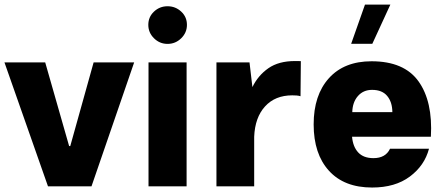

<svg xmlns="http://www.w3.org/2000/svg" viewBox="-20 -817 1941 842"><path d="M288.1 -176.3 390.6 -543.5H568.4L381.3 0H190.4L-0.5 -543.5H178.2L283.2 -176.3Z M630.4 -708Q630.4 -742.7 655.3 -766.1Q680.2 -789.6 714.8 -789.6Q749.5 -789.6 774.7 -766.1Q799.8 -742.7 799.8 -708Q799.8 -673.8 774.7 -649.2Q749.5 -624.5 714.8 -624.5Q680.2 -624.5 655.3 -649.2Q630.4 -673.8 630.4 -708ZM631.3 -543.5H798.3V0H631.3Z M929.2 -543.5H1074.2L1086.9 -435.1Q1111.8 -486.3 1157 -517.8Q1202.1 -549.3 1273.9 -549.3Q1280.3 -549.3 1286.6 -549.3Q1293 -549.3 1299.3 -548.8L1297.9 -395Q1290 -397.5 1280.8 -398.2Q1271.5 -398.9 1261.7 -398.9Q1186.5 -398.9 1142.3 -350.3Q1098.1 -301.8 1094.7 -217.3V0H929.2Z M1523.9 -217.3Q1527.8 -173.3 1551 -148.4Q1574.2 -123.5 1617.7 -123.5Q1670.9 -123.5 1690.4 -164.6H1861.3Q1841.8 -90.8 1777.3 -42.7Q1712.9 5.4 1611.8 5.4Q1489.3 5.4 1422.4 -68.4Q1355.5 -142.1 1355.5 -271.5Q1355.5 -399.9 1422.4 -474.1Q1489.3 -548.3 1609.4 -548.3Q1752.4 -548.3 1815.4 -460.2Q1878.4 -372.1 1869.6 -217.3ZM1524.9 -325.2H1700.7Q1700.2 -369.6 1678 -396.2Q1655.8 -422.9 1611.8 -422.9Q1573.2 -422.9 1549.6 -395.8Q1525.9 -368.7 1524.9 -325.2ZM1580.6 -796.9H1691.9L1612.8 -625H1520Z"/></svg>

Font: Estedad-FD ExtraBold
Style: Regular
Weight: 800
Designer: Amin Abedi
Version: Version 7.3